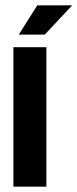

<svg xmlns="http://www.w3.org/2000/svg" viewBox="-20 -696 289 716"><path d="M153 0H30V-520H153ZM119 -676H249L147 -567H50Z"/></svg>

Font: Non Bureau Medium
Style: Regular
Weight: 500
Designer: Jona Saucedo
Foundry: Non Foundry
Version: Version 1.000; ttfautohint (v1.8.4)